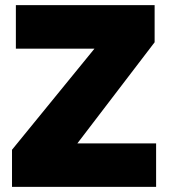

<svg xmlns="http://www.w3.org/2000/svg" viewBox="-20 -730 662 750"><path d="M26.9 -145 349.1 -540H42V-710H584V-564.9L282.2 -169.9H589.8V0H26.9Z"/></svg>

Font: Rawline Black
Style: Regular
Weight: 900
Designer: Matt McInerney, Pablo Impallari, Rodrigo Fuenzalida
Foundry: Matt McInerney, Pablo Impallari, Rodrigo Fuenzalida
Version: Version 4.020;PS 004.020;hotconv 1.0.88;makeotf.lib2.5.64775